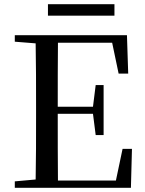

<svg xmlns="http://www.w3.org/2000/svg" viewBox="-20 -901 696 921"><path d="M210 -826H529V-881H210ZM549 -548H595L589 -732H51V-701L151 -693C153 -593 153 -493 153 -392V-339C153 -239 153 -138 151 -40L51 -31V0H608L613 -187H568L536 -35H258C257 -136 257 -238 257 -355H426L439 -253H477V-493H439L426 -389H257C257 -497 257 -598 258 -696H518Z"/></svg>

Font: Noto Serif HK Medium
Style: Regular
Weight: 500
Designer: Ryoko NISHIZUKA 西塚涼子 (kana & ideographs); Frank Grießhammer (Latin, Greek & Cyrillic); Wenlong ZHANG 张文龙 (bopomofo); San
Foundry: Adobe
Version: Version 2.001;hotconv 1.1.0;makeotfexe 2.6.0